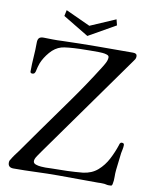

<svg xmlns="http://www.w3.org/2000/svg" viewBox="-96 -967 837 1038"><g transform="rotate(10 322.5 -448.5)"><path d="M616 -230Q616 -219 613.5 -207.5Q611 -196 609 -185Q606 -162 603.5 -138Q601 -114 598 -91Q596 -72 596.5 -51.5Q597 -31 593 -13Q591 -3 585.5 -2.5Q580 -2 572 -2Q565 -2 557.5 -4Q550 -6 542 -6Q535 -7 528 -6.5Q521 -6 514 -6Q459 -6 405 -6.5Q351 -7 296 -7Q235 -7 173.5 -4.5Q112 -2 50 -2Q20 -2 20 -29Q20 -40 26 -47Q34 -61 43.5 -74Q53 -87 63 -100L152 -226Q222 -324 292 -422Q362 -520 426 -622Q434 -634 443 -651Q452 -668 452 -683Q452 -692 440.5 -696Q429 -700 415.5 -701Q402 -702 395 -702Q378 -702 349.5 -702Q321 -702 290 -701Q259 -700 232 -697.5Q205 -695 191 -691Q157 -681 130.5 -650Q104 -619 91 -587Q83 -565 79 -544Q78 -537 74 -531Q70 -525 61 -525Q50 -525 50 -535Q50 -575 53 -614.5Q56 -654 56 -694Q56 -711 63 -719Q70 -727 88 -727Q101 -727 113 -726.5Q125 -726 138 -726Q151 -726 164.5 -726Q178 -726 191 -727Q288 -730 384.5 -730.5Q481 -731 578 -731Q588 -731 594 -727.5Q600 -724 600 -713Q600 -705 596 -698Q592 -691 587 -685L183 -118Q176 -108 164 -90.5Q152 -73 152 -61Q152 -49 165.5 -44Q179 -39 195.5 -38Q212 -37 220 -37Q228 -37 236.5 -37.5Q245 -38 252 -38Q295 -38 338 -39.5Q381 -41 424 -45Q472 -51 504 -79Q536 -107 556.5 -146.5Q577 -186 590 -226Q592 -232 592 -233Q595 -237 596.5 -239Q598 -241 604 -241Q616 -241 616 -230ZM467 -861 319 -777 178 -862 185 -895 320 -833 459 -893Z"/></g></svg>

Font: Kaisei HarunoUmi
Style: Regular
Weight: 400
Designer: Font-Kai, 金井和夫
Foundry: KAZUO KANAI
Version: Version 5.003